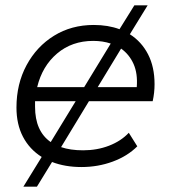

<svg xmlns="http://www.w3.org/2000/svg" viewBox="-20 -624 644 723"><path d="M287 5Q225 5 176 -14L119 79H68L137 -33Q91 -62 66.5 -109Q42 -156 42 -219Q42 -308 80 -378.5Q118 -449 183.5 -489.5Q249 -530 333 -530Q387 -530 430 -514L486 -604H536L469 -495Q513 -467 537.5 -419.5Q562 -372 562 -307Q562 -275 555 -243H315L210 -70Q245 -58 293 -58Q346 -58 391 -75.5Q436 -93 465 -124L497 -73Q460 -36 404.5 -15.5Q349 5 287 5ZM297 -296 397 -460Q367 -470 331 -470Q251 -470 195 -422.5Q139 -375 120 -296ZM171 -89 265 -243H112Q112 -233 112 -222Q112 -130 171 -89ZM436 -441 348 -296H495Q499 -347 483 -383Q467 -419 436 -441Z"/></svg>

Font: Montserrat
Style: Italic
Weight: 400
Italic angle: -11.3°
Designer: Julieta Ulanovsky
Foundry: Julieta Ulanovsky
Version: Version 9.000; ttfautohint (v1.8.4.7-5d5b)